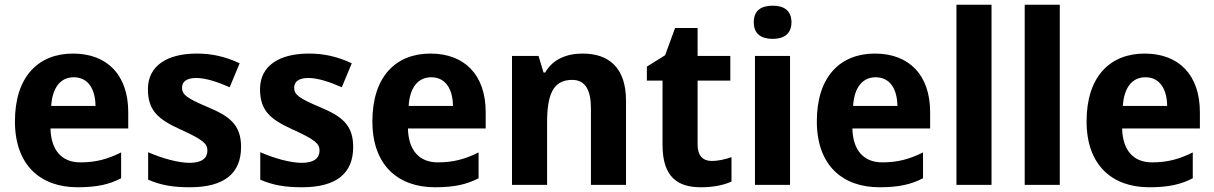

<svg xmlns="http://www.w3.org/2000/svg" viewBox="-20 -780 5123 810"><path d="M288 -554C142 -554 43 -457 43 -268C43 -81 153 10 307 10C389 10 441 -2 491 -28V-137C435 -109 385 -95 319 -95C239 -95 195 -148 193 -238H521V-307C521 -464 432 -554 288 -554ZM291 -454C353 -454 382 -403 383 -333H196C201 -414 238 -454 291 -454Z M997 -160C997 -255 947 -290 857 -328C767 -366 748 -381 748 -410C748 -436 768 -451 808 -451C849 -451 898 -434 949 -412L991 -513C931 -541 875 -554 810 -554C686 -554 604 -503 604 -404C604 -312 649 -276 741 -234C836 -191 855 -174 855 -145C855 -114 833 -93 780 -93C733 -93 663 -112 605 -138V-22C658 1 708 10 781 10C928 10 997 -50 997 -160Z M1470 -160C1470 -255 1420 -290 1330 -328C1240 -366 1221 -381 1221 -410C1221 -436 1241 -451 1281 -451C1322 -451 1371 -434 1422 -412L1464 -513C1404 -541 1348 -554 1283 -554C1159 -554 1077 -503 1077 -404C1077 -312 1122 -276 1214 -234C1309 -191 1328 -174 1328 -145C1328 -114 1306 -93 1253 -93C1206 -93 1136 -112 1078 -138V-22C1131 1 1181 10 1254 10C1401 10 1470 -50 1470 -160Z M1796 -554C1650 -554 1551 -457 1551 -268C1551 -81 1661 10 1815 10C1897 10 1949 -2 1999 -28V-137C1943 -109 1893 -95 1827 -95C1747 -95 1703 -148 1701 -238H2029V-307C2029 -464 1940 -554 1796 -554ZM1799 -454C1861 -454 1890 -403 1891 -333H1704C1709 -414 1746 -454 1799 -454Z M2438 -554C2370 -554 2312 -530 2280 -474H2273L2252 -544H2140V0H2288V-260C2288 -378 2311 -443 2394 -443C2448 -443 2473 -402 2473 -323V0H2621V-355C2621 -495 2548 -554 2438 -554Z M2982 -101C2946 -101 2923 -123 2923 -169V-440H3061V-544H2923V-662H2828L2786 -547L2709 -499V-440H2775V-169C2775 -29 2843 10 2937 10C2992 10 3035 0 3066 -14V-117C3039 -108 3012 -101 2982 -101Z M3240 -756C3195 -756 3160 -739 3160 -686C3160 -634 3195 -616 3240 -616C3283 -616 3319 -634 3319 -686C3319 -739 3283 -756 3240 -756ZM3313 -544H3165V0H3313Z M3671 -554C3525 -554 3426 -457 3426 -268C3426 -81 3536 10 3690 10C3772 10 3824 -2 3874 -28V-137C3818 -109 3768 -95 3702 -95C3622 -95 3578 -148 3576 -238H3904V-307C3904 -464 3815 -554 3671 -554ZM3674 -454C3736 -454 3765 -403 3766 -333H3579C3584 -414 3621 -454 3674 -454Z M4163 0V-760H4015V0Z M4451 0V-760H4303V0Z M4809 -554C4663 -554 4564 -457 4564 -268C4564 -81 4674 10 4828 10C4910 10 4962 -2 5012 -28V-137C4956 -109 4906 -95 4840 -95C4760 -95 4716 -148 4714 -238H5042V-307C5042 -464 4953 -554 4809 -554ZM4812 -454C4874 -454 4903 -403 4904 -333H4717C4722 -414 4759 -454 4812 -454Z"/></svg>

Font: Noto Sans Display
Style: Bold
Weight: 700
Designer: Monotype Design Team
Foundry: Monotype Imaging Inc.
Version: Version 1.900